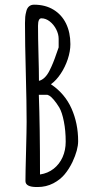

<svg xmlns="http://www.w3.org/2000/svg" viewBox="-20 -770 408 799"><path d="M191.9 -419.4Q213.9 -435.1 232.4 -462.9Q251 -490.7 262 -523.7Q272.9 -556.6 272.9 -586.4Q272.9 -634.8 254.9 -671.9Q236.8 -709 202.6 -729.7Q168.5 -750.5 121.6 -750.5Q108.9 -750.5 100.6 -743.2Q92.3 -735.8 89.4 -722.7Q85.9 -710 85 -699.7Q84 -689.5 84 -674.8V-668.9Q84 -592.3 87.4 -465.8Q90.8 -339.4 90.8 -262.7Q90.8 -231 88.4 -139.6Q85.9 -48.3 85.9 -16.6Q85.9 8.3 132.8 8.3H136.7Q171.9 8.3 202.1 -7.3Q230 -22 248.5 -43.9Q267.1 -65.9 281.7 -96.2Q305.2 -146.5 305.2 -182.6Q305.2 -256.3 277.6 -318.4Q250 -380.4 191.9 -419.4ZM224.1 -608.4V-572.8Q220.7 -564.9 214.4 -545.4Q201.2 -505.9 186.5 -477.1Q177.7 -459 166.3 -447.8Q154.8 -436.5 142.1 -433.6Q142.1 -477.1 140.1 -545.4Q138.2 -613.8 138.2 -662.6Q138.2 -693.8 152.3 -693.8Q170.4 -693.8 187 -680.9Q203.6 -668 213.9 -647.9Q224.1 -627.9 224.1 -608.4ZM146.5 -43.9Q146.5 -243.7 141.6 -375.5H177.2L185.1 -372.1Q192.9 -367.7 204.1 -354.5Q215.3 -341.3 226.6 -322.8Q238.3 -302.7 245.8 -264.4Q253.4 -226.1 253.4 -180.2Q253.4 -145 240.5 -116Q227.5 -86.9 203.4 -67.9Q179.2 -48.8 146.5 -43.9Z"/></svg>

Font: Amatica SC
Style: Bold
Weight: 400
Designer: Vernon Adams, Ben Nathan
Foundry: newtypography
Version: Version 2.000